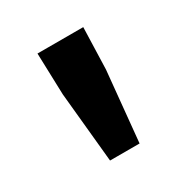

<svg xmlns="http://www.w3.org/2000/svg" viewBox="-83 -775 414 429"><g transform="rotate(-30 124.5 -561.0)"><path d="M67.9 -597.2 64.5 -704.6H182.6L179.2 -597.2L161.6 -416.5H85.4Z"/></g></svg>

Font: Pyidaungsu
Style: Bold
Weight: 700
Designer: Sun Tun
Foundry: MCF
Version: Version 2.005 July 4, 2018; ttfautohint (v1.8.1)